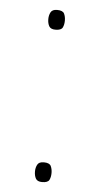

<svg xmlns="http://www.w3.org/2000/svg" viewBox="-45 -562 310 600"><g transform="rotate(5 110.0 -262.0)"><path d="M85 -501Q85 -513 90 -522.5Q95 -532 110 -532Q128 -532 132.5 -522.5Q137 -513 137 -501Q137 -488 132.5 -479Q128 -470 110 -470Q95 -470 90 -479Q85 -488 85 -501ZM85 -23Q85 -35 90 -44.5Q95 -54 110 -54Q128 -54 132.5 -44.5Q137 -35 137 -23Q137 -10 132.5 -1Q128 8 110 8Q95 8 90 -1Q85 -10 85 -23Z"/></g></svg>

Font: Noto Sans Cherokee Thin
Style: Regular
Weight: 100
Designer: Monotype Design Team
Foundry: Monotype Imaging Inc.
Version: Version 2.001; ttfautohint (v1.8.4.7-5d5b)